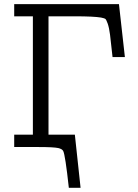

<svg xmlns="http://www.w3.org/2000/svg" viewBox="-20 -703 659 918"><path d="M47.9 0V-59.1H137.2V-625H47.9V-683.1H548.8L577.1 -430.2H518.1Q510.3 -504.4 506.1 -537.1Q502 -569.8 494.9 -590.3Q487.8 -610.8 482.4 -613.5Q477.1 -616.2 462.9 -619.1Q426.8 -625 339.8 -625H211.9V-59.1H337.9L365.2 194.8H309.1Q292 37.6 282.2 19Q277.3 9.3 258.8 4.9Q235.8 0 165 0Z"/></svg>

Font: CMU Concrete
Style: Roman
Weight: 500
Version: Version 0.7.0